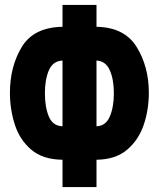

<svg xmlns="http://www.w3.org/2000/svg" viewBox="-20 -744 640 774"><path d="M232 10H369V-100Q446 -101 492.5 -140.5Q539 -180 559.5 -241Q580 -302 580 -370Q580 -475 531 -554.5Q482 -634 369 -636V-724H232V-636Q116 -634 68 -555Q20 -476 20 -369Q20 -304 39.5 -242.5Q59 -181 105.5 -141Q152 -101 232 -100ZM232 -235Q193 -236 177 -274Q161 -312 161 -368Q161 -423 177 -460.5Q193 -498 232 -500ZM369 -235V-500Q406 -498 422.5 -461Q439 -424 439 -368Q439 -312 422.5 -274Q406 -236 369 -235Z"/></svg>

Font: Noto Sans Mono Extra
Style: Regular
Weight: 800
Designer: Monotype Design Team
Foundry: Monotype Imaging Inc.
Version: Version 1.900